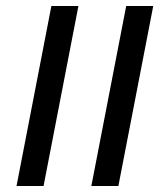

<svg xmlns="http://www.w3.org/2000/svg" viewBox="-20 -619 549 639"><path d="M35 0 151 -599H241L125 0ZM284 0 400 -599H490L374 0Z"/></svg>

Font: Libra Sans
Style: Italic
Weight: 400
Italic angle: -12°
Foundry: Context Ltd
Version: Version 1.002